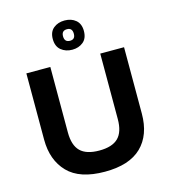

<svg xmlns="http://www.w3.org/2000/svg" viewBox="-130 -1005 992 1122"><g transform="rotate(-15 365.5 -443.5)"><path d="M366 14Q214 14 142 -60.5Q70 -135 70 -259V-660H215V-264Q215 -186 251.5 -150Q288 -114 366 -114Q444 -114 480.5 -150Q517 -186 517 -264V-660H661V-259Q661 -129 587.5 -57.5Q514 14 366 14ZM366 -724Q326 -724 298.5 -746.5Q271 -769 271 -814Q271 -857 298 -879Q325 -901 365 -901Q406 -901 432.5 -878.5Q459 -856 459 -813Q459 -768 432 -746Q405 -724 366 -724ZM366 -778Q398 -778 398 -812Q398 -848 366 -848Q333 -848 333 -814Q333 -778 366 -778Z"/></g></svg>

Font: Bricolage Grotesque 12pt Bricolage Grotesque 10pt Regular
Style: Bold
Weight: 700
Designer: Mathieu Triay
Foundry: Atelier Triay
Version: Version 1.001; ttfautohint (v1.8.4.7-5d5b);gftools[0.9.33.de